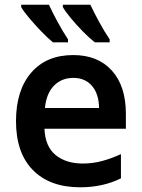

<svg xmlns="http://www.w3.org/2000/svg" viewBox="-20 -786 603 816"><path d="M321 10Q192 10 120 -63Q48 -136 48 -271Q48 -402 112.5 -477Q177 -552 291 -552Q396 -552 455.5 -486Q515 -420 515 -302V-239H169Q172 -163 216.5 -127Q261 -91 332 -91Q375 -91 415 -102Q455 -113 494 -131V-28Q417 10 321 10ZM401 -327Q400 -388 370.5 -421.5Q341 -455 292 -455Q242 -455 209.5 -422Q177 -389 171 -327ZM383 -606Q360 -624 332 -652.5Q304 -681 280.5 -709.5Q257 -738 247 -756V-766H364Q378 -736 401 -693.5Q424 -651 446 -619V-606ZM205 -606Q183 -624 155.5 -652.5Q128 -681 104 -709.5Q80 -738 70 -756V-766H188Q203 -733 225 -692.5Q247 -652 269 -619V-606Z"/></svg>

Font: Noto Sans Mono SemiCondensed SemiBold
Style: Regular
Weight: 600
Width: 4
Designer: Monotype Design Team
Foundry: Monotype Imaging Inc.
Version: Version 2.014; ttfautohint (v1.8.4.7-5d5b)